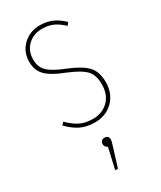

<svg xmlns="http://www.w3.org/2000/svg" viewBox="-199 -598 775 925"><g transform="rotate(-30 189.0 -135.5)"><path d="M188 -528.8Q226.1 -528.8 256.6 -515.6Q287.1 -502.4 315.9 -474.1L304.2 -459Q276.4 -485.4 250.2 -497.1Q224.1 -508.8 189 -508.8Q141.6 -508.8 110.4 -479Q79.1 -449.2 79.1 -400.9Q79.1 -359.4 104.5 -334.5Q129.9 -309.6 194.8 -284.2Q268.6 -254.4 298.3 -222.7Q328.1 -190.9 328.1 -133.8Q328.1 -69.8 288.3 -30Q248.5 9.8 187 9.8Q140.1 9.8 106.2 -7.3Q72.3 -24.4 42 -56.2L55.2 -69.8Q85.9 -39.1 115.5 -24.4Q145 -9.8 187 -9.8Q238.8 -9.8 272.5 -43Q306.2 -76.2 306.2 -133.8Q306.2 -185.1 280.5 -212.2Q254.9 -239.3 184.1 -268.1Q114.7 -294.9 85.9 -324.2Q57.1 -353.5 57.1 -400.9Q57.1 -456.5 95.2 -492.7Q133.3 -528.8 188 -528.8ZM188 96.2Q210.9 96.2 210.9 119.1Q210.9 127.9 199.2 164.1L169.9 257.8H154.8L181.2 142.1Q165 134.8 165 119.1Q165 108.9 170.9 102.5Q176.8 96.2 188 96.2Z"/></g></svg>

Font: Fira Sans Compressed Thin
Style: Regular
Weight: 100
Width: 1
Designer: Carrois Corporate & Edenspiekermann AG
Foundry: Carrois Corporate GbR & Edenspiekermann AG
Version: Version 4.203;PS 004.203;hotconv 1.0.88;makeotf.lib2.5.64775